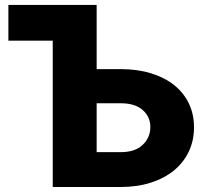

<svg xmlns="http://www.w3.org/2000/svg" viewBox="-20 -747 848 767"><path d="M13.5 -584.5V-727.3H366.1V-470.9H462.4Q528.8 -470.9 582.7 -454.4Q636.7 -437.9 675.1 -407.5Q713.4 -377.1 734.2 -334.2Q755 -291.2 755 -238.3Q755 -185.4 734.2 -141.5Q713.4 -97.7 675.1 -66.2Q636.7 -34.8 582.7 -17.4Q528.8 0 462.4 0H190.7V-584.5ZM462.4 -139.2Q519.9 -139.2 550.4 -168.7Q580.6 -197.8 580.6 -239.7Q580.6 -280.2 550.4 -307.2Q519.9 -334.5 462.4 -334.5H366.1V-139.2Z"/></svg>

Font: Inter P Extra Bold
Style: Regular
Weight: 800
Designer: Rasmus Andersson
Foundry: rsms
Version: Version 3.018;git-588b23468